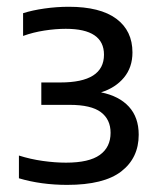

<svg xmlns="http://www.w3.org/2000/svg" viewBox="-20 -458 461 553"><path d="M173.5 74.5Q98.5 74.5 34.5 55.5V-10Q67.5 0.5 103 5.5Q138.5 10.5 170 10.5Q236.5 10.5 267.5 -11.8Q298.5 -34 298.5 -75.5Q298.5 -114 270.5 -135Q242.5 -156 180.5 -156H99V-220.5H154Q279.5 -220.5 279.5 -300.5Q279.5 -375 169.5 -375Q140 -375 107.8 -370Q75.5 -365 46.5 -354.5V-420Q73 -428.5 108.2 -433.5Q143.5 -438.5 178 -438.5Q268.5 -438.5 315 -404Q361.5 -369.5 361.5 -307Q361.5 -264 337 -234.5Q312.5 -205 271 -192Q323 -181.5 351.2 -150.8Q379.5 -120 379.5 -70Q379.5 -3 329.2 35.8Q279 74.5 173.5 74.5Z"/></svg>

Font: Encode Sans Semi Expanded Medium
Style: Regular
Weight: 500
Width: 6
Designer: Multiple Designers
Foundry: Impallari Type
Version: Version 3.000; ttfautohint (v1.8.3) -l 8 -r 50 -G 200 -x 14 